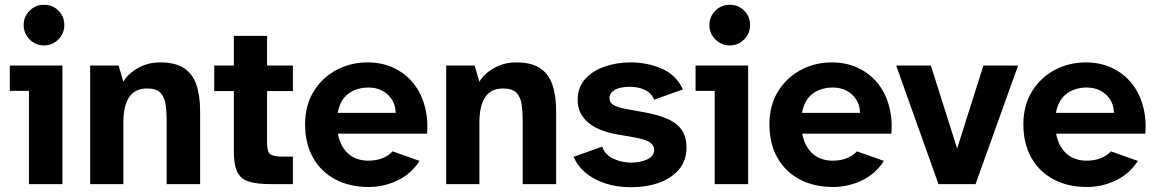

<svg xmlns="http://www.w3.org/2000/svg" viewBox="-20 -770 4833 803"><path d="M101 0V-390H21V-496H241V0ZM164 -580Q129 -580 104 -605Q79 -630 79 -665Q79 -701 104 -725.5Q129 -750 164 -750Q200 -750 224.5 -725.5Q249 -701 249 -665Q249 -630 224 -605Q199 -580 164 -580Z M357 0V-496H476L496 -428Q507 -448 528.5 -466Q550 -484 580.5 -496.5Q611 -509 650 -509Q713 -509 749.5 -485Q786 -461 801.5 -415Q817 -369 817 -304V0H677V-269Q677 -304 672.5 -334Q668 -364 651 -382Q634 -400 595 -400Q545 -400 520.5 -364Q496 -328 496 -258V0Z M1113 0Q1055 0 1021 -10.5Q987 -21 972.5 -50.5Q958 -80 958 -137V-389H876V-496H958V-620H1097V-496H1205V-389H1097V-172Q1097 -136 1110 -125.5Q1123 -115 1159 -115H1205V0Z M1522 12Q1442 12 1382 -20Q1322 -52 1289 -111Q1256 -170 1256 -250Q1256 -329 1291.5 -387Q1327 -445 1386.5 -477Q1446 -509 1517 -509Q1577 -509 1625.5 -486.5Q1674 -464 1707 -424Q1740 -384 1755.5 -329.5Q1771 -275 1766 -211H1393Q1399 -180 1411.5 -158.5Q1424 -137 1441 -123.5Q1458 -110 1478.5 -104Q1499 -98 1519 -98Q1555 -98 1581 -109Q1607 -120 1622 -137L1735 -97Q1699 -42 1642 -15Q1585 12 1522 12ZM1392 -298H1635Q1634 -331 1618.5 -354.5Q1603 -378 1578 -391Q1553 -404 1520 -404Q1491 -404 1464 -393.5Q1437 -383 1418.5 -360.5Q1400 -338 1392 -298Z M1846 0V-496H1965L1985 -428Q1996 -448 2017.5 -466Q2039 -484 2069.5 -496.5Q2100 -509 2139 -509Q2202 -509 2238.5 -485Q2275 -461 2290.5 -415Q2306 -369 2306 -304V0H2166V-269Q2166 -304 2161.5 -334Q2157 -364 2140 -382Q2123 -400 2084 -400Q2034 -400 2009.5 -364Q1985 -328 1985 -258V0Z M2618 13Q2562 13 2514.5 -2Q2467 -17 2432 -45Q2397 -73 2379 -114L2499 -157Q2508 -125 2543 -107.5Q2578 -90 2620 -90Q2658 -90 2687 -103.5Q2716 -117 2716 -143Q2716 -162 2698 -174.5Q2680 -187 2635 -195L2555 -209Q2508 -218 2472.5 -236Q2437 -254 2416.5 -283Q2396 -312 2396 -353Q2396 -404 2427 -439Q2458 -474 2508.5 -491.5Q2559 -509 2617 -509Q2687 -509 2747.5 -483Q2808 -457 2836 -396L2716 -353Q2705 -380 2678 -393.5Q2651 -407 2613 -407Q2573 -407 2551 -394Q2529 -381 2529 -360Q2529 -342 2544 -332Q2559 -322 2594 -315L2677 -300Q2736 -289 2774.5 -271.5Q2813 -254 2832 -225.5Q2851 -197 2851 -152Q2851 -98 2819.5 -61Q2788 -24 2735.5 -5.5Q2683 13 2618 13Z M2969 0V-390H2889V-496H3109V0ZM3032 -580Q2997 -580 2972 -605Q2947 -630 2947 -665Q2947 -701 2972 -725.5Q2997 -750 3032 -750Q3068 -750 3092.5 -725.5Q3117 -701 3117 -665Q3117 -630 3092 -605Q3067 -580 3032 -580Z M3464 12Q3384 12 3324 -20Q3264 -52 3231 -111Q3198 -170 3198 -250Q3198 -329 3233.5 -387Q3269 -445 3328.5 -477Q3388 -509 3459 -509Q3519 -509 3567.5 -486.5Q3616 -464 3649 -424Q3682 -384 3697.5 -329.5Q3713 -275 3708 -211H3335Q3341 -180 3353.5 -158.5Q3366 -137 3383 -123.5Q3400 -110 3420.5 -104Q3441 -98 3461 -98Q3497 -98 3523 -109Q3549 -120 3564 -137L3677 -97Q3641 -42 3584 -15Q3527 12 3464 12ZM3334 -298H3577Q3576 -331 3560.5 -354.5Q3545 -378 3520 -391Q3495 -404 3462 -404Q3433 -404 3406 -393.5Q3379 -383 3360.5 -360.5Q3342 -338 3334 -298Z M3905 0 3728 -496H3873L3983 -149L4093 -496H4238L4060 0Z M4526 12Q4446 12 4386 -20Q4326 -52 4293 -111Q4260 -170 4260 -250Q4260 -329 4295.5 -387Q4331 -445 4390.5 -477Q4450 -509 4521 -509Q4581 -509 4629.5 -486.5Q4678 -464 4711 -424Q4744 -384 4759.5 -329.5Q4775 -275 4770 -211H4397Q4403 -180 4415.5 -158.5Q4428 -137 4445 -123.5Q4462 -110 4482.5 -104Q4503 -98 4523 -98Q4559 -98 4585 -109Q4611 -120 4626 -137L4739 -97Q4703 -42 4646 -15Q4589 12 4526 12ZM4396 -298H4639Q4638 -331 4622.5 -354.5Q4607 -378 4582 -391Q4557 -404 4524 -404Q4495 -404 4468 -393.5Q4441 -383 4422.5 -360.5Q4404 -338 4396 -298Z"/></svg>

Font: Atkinson Hyperlegible Next
Style: Bold
Weight: 700
Designer: Elliott Scott, Megan Eiswerth, Linus Boman, Theodore Petrosky, Letters from Sweden
Foundry: Applied Design Works, Letters from Sweden
Version: Version 2.001